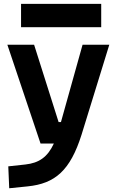

<svg xmlns="http://www.w3.org/2000/svg" viewBox="-20 -752 626 1006"><path d="M28.3 234.4 124.5 224.6C269.5 210 348.1 140.6 407.2 -45.9L552.7 -517.6H412.6L299.3 -112.3H287.1L158.7 -517.6H18.6L192.4 0H262.2C229.5 70.8 184.6 102.1 112.8 109.9L23.4 119.6ZM90.3 -609.4H510.3V-731.9H90.3Z"/></svg>

Font: CaskaydiaCove Nerd Font
Style: Bold
Weight: 700
Designer: Aaron Bell
Foundry: Saja Typeworks
Version: Version 2111.1;Nerd Fonts 2.3.0